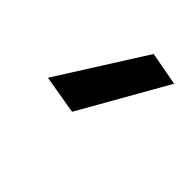

<svg xmlns="http://www.w3.org/2000/svg" viewBox="-55 -842 411 411"><g transform="rotate(-45 150.5 -637.0)"><path d="M287 -537 90 -649 105 -737 301 -613Z"/></g></svg>

Font: DeepMind Sans Medium
Style: Italic
Weight: 500
Italic angle: -10°
Designer: Jonny Pinhorn / Modifications: Colophon Foundry
Foundry: Colophon Foundry
Version: Version 1.002; ttfautohint (v1.8.2)